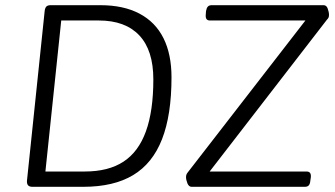

<svg xmlns="http://www.w3.org/2000/svg" viewBox="-20 -720 1291 740"><path d="M105 0Q93 0 88 -6Q83 -12 84 -24L152 -676Q153 -688 158 -694Q163 -700 175 -700H367Q456 -700 517.5 -667.5Q579 -635 610 -573Q641 -511 641 -422Q641 -277 604.5 -183.5Q568 -90 493 -45Q418 0 301 0ZM155 -59H307Q398 -59 456 -97Q514 -135 542.5 -214Q571 -293 571 -414Q571 -526 517 -583.5Q463 -641 361 -641H216ZM718 0Q713 0 709 -3.5Q705 -7 702.5 -13Q700 -19 698.5 -25.5Q697 -32 697 -37Q697 -43 698.5 -47Q700 -51 704 -56L1178 -668L1192 -641H789Q780 -641 776 -646.5Q772 -652 773 -663L774 -677Q776 -689 781 -694.5Q786 -700 796 -700H1228Q1233 -700 1237 -696.5Q1241 -693 1243 -687Q1245 -681 1246.5 -675Q1248 -669 1248 -663Q1248 -657 1246.5 -653Q1245 -649 1240 -644L768 -33L756 -59H1161Q1171 -59 1175 -53.5Q1179 -48 1178 -37L1176 -23Q1175 -11 1170 -5.5Q1165 0 1155 0Z"/></svg>

Font: Asap Light
Style: Italic
Weight: 300
Italic angle: -6°
Designer: Pablo Cosgaya
Foundry: Omnibus-Type
Version: Version 3.001